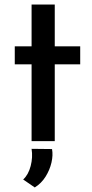

<svg xmlns="http://www.w3.org/2000/svg" viewBox="-20 -621 405 845"><path d="M119 -601H221V-417H333V-338H221V0H119V-338H45V-417H119ZM133 204 82 169Q105 148 115 109.5Q125 71 119 34L209 35Q214 62 206.5 94.5Q199 127 180.5 156.5Q162 186 133 204Z"/></svg>

Font: Reem Kufi Ink
Style: Regular
Weight: 400
Designer: Khaled Hosny
Version: Version 1.7